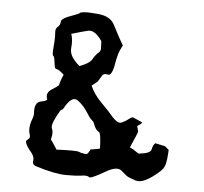

<svg xmlns="http://www.w3.org/2000/svg" viewBox="-45 -603 690 651"><g transform="rotate(5 300.0 -277.5)"><path d="M319.3 -522.5C308.6 -542 289.1 -551.8 260.7 -553.7C247.1 -554.7 236.3 -555.7 227.5 -555.7C216.8 -555.7 210 -554.7 206.1 -553.7C202.1 -552.7 201.2 -551.8 201.2 -550.8C200.2 -549.8 192.4 -545.9 175.8 -540C152.3 -532.2 140.6 -524.4 139.6 -516.6C139.6 -508.8 136.7 -502.9 130.9 -498C126 -494.1 123 -488.3 124 -477.5C125 -468.8 125 -453.1 123 -431.6C121.1 -410.2 121.1 -399.4 125 -398.4C127.9 -396.5 129.9 -384.8 132.8 -362.3C133.8 -358.4 135.7 -355.5 140.6 -354.5C145.5 -354.5 153.3 -348.6 165 -337.9C160.2 -327.1 158.2 -322.3 158.2 -321.3C157.2 -320.3 156.2 -314.5 152.3 -301.8C151.4 -299.8 143.6 -293.9 129.9 -285.2C115.2 -276.4 111.3 -264.6 116.2 -252C118.2 -247.1 112.3 -244.1 97.7 -241.2C82 -239.3 74.2 -225.6 76.2 -200.2C77.1 -195.3 75.2 -185.5 69.3 -170.9C64.5 -155.3 63.5 -140.6 67.4 -127.9C71.3 -119.1 69.3 -112.3 61.5 -107.4C59.6 -105.5 57.6 -104.5 57.6 -101.6C57.6 -94.7 64.5 -82 78.1 -66.4C85 -58.6 88.9 -48.8 87.9 -39.1C85.9 -29.3 89.8 -23.4 99.6 -20.5C143.6 -6.8 177.7 0 203.1 0C228.5 0 245.1 -1 251 -2C266.6 -4.9 276.4 -3.9 281.2 0C282.2 1 282.2 1 284.2 1C291 1 308.6 -7.8 335.9 -23.4C361.3 -38.1 377.9 -40 388.7 -31.2C399.4 -22.5 405.3 -17.6 407.2 -15.6C410.2 -12.7 421.9 -7.8 439.5 -2C458 3.9 484.4 -8.8 519.5 -40C527.3 -46.9 533.2 -54.7 536.1 -65.4C539.1 -76.2 541 -92.8 542 -115.2C533.2 -123 528.3 -127 527.3 -127C526.4 -127 516.6 -128.9 495.1 -133.8C490.2 -129.9 486.3 -123 484.4 -112.3C482.4 -101.6 467.8 -96.7 441.4 -93.8C430.7 -100.6 425.8 -103.5 424.8 -104.5C424.8 -105.5 419.9 -107.4 410.2 -112.3C425.8 -147.5 433.6 -166 433.6 -168C432.6 -169.9 431.6 -175.8 428.7 -186.5L441.4 -195.3L444.3 -200.2C425.8 -209 415 -212.9 413.1 -213.9C411.1 -215.8 406.2 -213.9 398.4 -208C391.6 -202.1 382.8 -197.3 374 -193.4C365.2 -189.5 351.6 -198.2 335 -218.8C330.1 -224.6 318.4 -237.3 300.8 -254.9C283.2 -272.5 270.5 -291 262.7 -309.6C275.4 -319.3 281.2 -324.2 282.2 -325.2L293 -342.8C296.9 -351.6 303.7 -354.5 314.5 -351.6C323.2 -348.6 331.1 -362.3 335.9 -392.6C338.9 -410.2 342.8 -424.8 346.7 -434.6C351.6 -445.3 354.5 -451.2 356.4 -454.1L352.5 -460.9C349.6 -464.8 338.9 -485.4 319.3 -522.5ZM178.7 -478.5C203.1 -485.4 221.7 -491.2 235.4 -494.1C250 -497.1 266.6 -486.3 282.2 -462.9C283.2 -454.1 283.2 -446.3 283.2 -439.5C284.2 -433.6 282.2 -428.7 277.3 -423.8C270.5 -418 263.7 -410.2 257.8 -399.4C252 -388.7 237.3 -379.9 215.8 -372.1C191.4 -392.6 180.7 -411.1 182.6 -429.7C184.6 -448.2 183.6 -464.8 178.7 -478.5ZM175.8 -226.6C191.4 -254.9 206.1 -264.6 219.7 -255.9C233.4 -246.1 246.1 -232.4 256.8 -214.8C264.6 -202.1 270.5 -195.3 274.4 -192.4C278.3 -189.5 280.3 -186.5 281.2 -183.6C287.1 -167 293.9 -158.2 299.8 -156.2C305.7 -154.3 308.6 -135.7 309.6 -99.6C307.6 -98.6 302.7 -97.7 295.9 -96.7C289.1 -94.7 283.2 -94.7 278.3 -93.8C277.3 -91.8 275.4 -87.9 271.5 -82C268.6 -76.2 261.7 -75.2 251 -79.1C250 -78.1 247.1 -79.1 240.2 -82C233.4 -85 208 -85 163.1 -83C152.3 -99.6 145.5 -110.4 143.6 -112.3C141.6 -113.3 140.6 -115.2 141.6 -118.2C145.5 -132.8 145.5 -144.5 141.6 -152.3C137.7 -160.2 141.6 -173.8 152.3 -194.3C161.1 -210.9 166 -219.7 168 -218.8C169.9 -218.8 172.9 -220.7 175.8 -226.6Z"/></g></svg>

Font: Hermetico
Style: Regular
Weight: 400
Version: Version 1.0